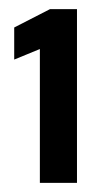

<svg xmlns="http://www.w3.org/2000/svg" viewBox="-20 -819 226 419"><path d="M67 -420V-712L11 -689V-759L89 -799H148V-420Z"/></svg>

Font: Saira Condensed
Style: Bold
Weight: 700
Width: 3
Designer: Hector Gatti with collaboration of the Omnibus-Type team
Foundry: Omnibus-Type
Version: Version 1.101